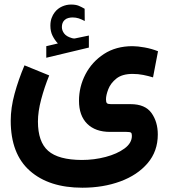

<svg xmlns="http://www.w3.org/2000/svg" viewBox="-20 -602 761 865"><path d="M240.7 -406.2Q226.1 -421.9 216.6 -441.2Q207 -460.4 207 -486.3Q207 -505.4 212.4 -520.5Q217.8 -535.6 227.1 -547.4Q240.2 -564 259.8 -572.8Q279.3 -581.5 299.8 -581.5Q320.8 -581.5 334 -576.2Q347.2 -570.8 361.3 -562.5L361.8 -507.3Q347.2 -515.1 334.5 -519.3Q321.8 -523.4 306.6 -523.4Q297.9 -523.4 288.1 -521Q278.3 -518.6 271 -511.7Q258.8 -500.5 258.8 -480Q258.8 -464.8 269 -451.2Q279.3 -437.5 302.7 -430.7Q305.2 -430.2 307.6 -429.4Q310.1 -428.7 312.5 -428.7Q314.9 -428.7 316.9 -428.7L380.4 -441.9V-387.7L188.5 -341.8V-394ZM201.7 -262.2Q180.2 -209.5 165.5 -154.3Q150.9 -99.1 150.9 -54.7Q150.9 37.1 197 77.6Q243.2 118.2 348.6 118.7Q404.3 118.7 456.1 105Q507.8 91.3 541 66.9Q574.2 42.5 574.2 9.8Q574.2 -1 570.1 -4.4Q565.9 -7.8 549.3 -7.8H475.6Q409.7 -7.8 372.8 -44.4Q335.9 -81.1 335.9 -147.9Q335.9 -211.4 365.2 -267.6Q394.5 -323.7 448.5 -358.9Q502.4 -394 577.1 -394Q599.6 -394 631.8 -388.2Q664.1 -382.3 691.9 -371.1L669.4 -253.4Q648.4 -259.8 625.5 -264.4Q602.5 -269 577.1 -269Q530.8 -269 504.6 -248.3Q478.5 -227.5 468 -200.4Q457.5 -173.3 457.5 -154.3Q457.5 -141.6 461.7 -137.2Q465.8 -132.8 480.5 -132.8H568.4Q633.8 -132.8 662.4 -93Q690.9 -53.2 690.9 3.9Q690.9 79.6 645 133.3Q599.1 187 522 215.3Q444.8 243.7 351.1 243.7Q200.7 243.7 114.5 167.5Q28.3 91.3 28.3 -58.1Q28.3 -116.2 45.7 -179.7Q63 -243.2 90.3 -307.6Z"/></svg>

Font: Vazir FD-WOL-UI
Style: Bold-FD-WOL-UI
Weight: 700
Designer: Saber Rastikerdar
Foundry: Saber Rastikerdar
Version: Version 30.0.0